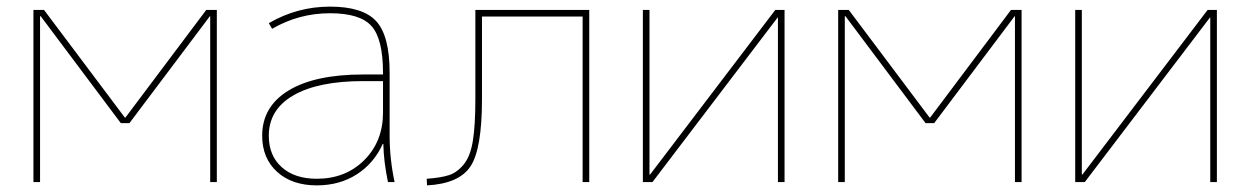

<svg xmlns="http://www.w3.org/2000/svg" viewBox="-20 -550 3777 580"><path d="M359 -195 603 -520H635V0H615V-501H614L371 -178H345L103 -501H101V0H81V-520H113L357 -195Z M1138 -115H1136Q1110 -57 1058 -23.5Q1006 10 937 10Q862 10 817 -31Q772 -72 772 -140Q772 -228 851.5 -276.5Q931 -325 1077 -325H1137V-330Q1137 -432 1102.5 -471Q1068 -510 977 -510Q883 -510 802 -463L792 -480Q878 -530 977 -530Q1076 -530 1116.5 -486Q1157 -442 1157 -330V-140Q1157 -70 1172 0H1152Q1139 -62 1138 -115ZM792 -140Q792 -80 831 -45Q870 -10 937 -10Q1024 -10 1080.5 -66.5Q1137 -123 1137 -210V-305H1077Q941 -305 866.5 -262Q792 -219 792 -140Z M1416 -251V-520H1760V0H1740V-500H1436V-251Q1436 -99 1401 -47Q1366 5 1270 10L1269 -10Q1312 -13 1336.5 -21Q1361 -29 1381 -53.5Q1401 -78 1408.5 -125Q1416 -172 1416 -251Z M1942 -23H1944L2322 -520H2350V0H2330V-497H2329L1951 0H1922V-520H1942Z M2790 -195 3034 -520H3066V0H3046V-501H3045L2802 -178H2776L2534 -501H2532V0H2512V-520H2544L2788 -195Z M3248 -23H3250L3628 -520H3656V0H3636V-497H3635L3257 0H3228V-520H3248Z"/></svg>

Font: Mplus 1p Thin
Style: Regular
Weight: 250
Version: Version 1.061